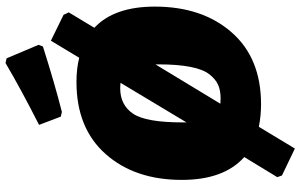

<svg xmlns="http://www.w3.org/2000/svg" viewBox="-217 -740 1092 698"><g transform="rotate(-90 329.0 -391.0)"><path d="M449 -917 466 -913 515 -797 509 -781Q377 -739 271 -712L254 -716L224 -795Q354 -861 449 -917ZM380 -659Q429 -659 468 -649L530 -752L624 -706L633 -687L577 -594Q654 -522 654 -374Q654 -202 560.5 -95Q467 12 299 12Q257 12 217 4L138 135L40 88L34 71L107 -49Q24 -123 24 -276Q24 -447 118 -553Q212 -659 380 -659ZM357 -500Q296 -500 264.5 -453Q233 -406 233 -273V-259L377 -499Q374 -499 367.5 -499.5Q361 -500 357 -500ZM444 -362V-372L301 -136Q304 -136 310 -135.5Q316 -135 320 -135Q349 -135 369.5 -144Q390 -153 408 -176Q426 -199 435 -245.5Q444 -292 444 -362Z"/></g></svg>

Font: Alegreya Sans Black
Style: Italic
Weight: 900
Italic angle: -7°
Designer: Juan Pablo del Peral
Foundry: Huerta Tipografica
Version: Version 2.007